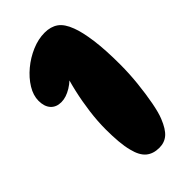

<svg xmlns="http://www.w3.org/2000/svg" viewBox="-220 -756 830 830"><g transform="rotate(-45 195.5 -340.5)"><path d="M232 -692Q269 -692 294 -674.5Q319 -657 335 -614Q349 -578 357.5 -515.5Q366 -453 366 -364Q366 -308 360 -251Q354 -194 345 -146.5Q336 -99 325 -72Q307 -27 285 -8Q263 11 231 11Q194 11 170.5 -8.5Q147 -28 136 -73Q129 -99 126 -134Q123 -169 123 -209Q123 -259 130 -313Q137 -367 149 -419.5Q161 -472 176 -515L192 -504Q166 -468 133 -448Q100 -428 71 -428Q40 -428 22.5 -447.5Q5 -467 5 -502Q5 -535 25.5 -568.5Q46 -602 79.5 -630Q113 -658 153 -675Q193 -692 232 -692Z"/></g></svg>

Font: DynaPuff
Style: Bold
Weight: 700
Designer: Toshi Omagari, Jennifer Daniel
Foundry: Google Fonts
Version: Version 2.000